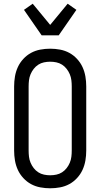

<svg xmlns="http://www.w3.org/2000/svg" viewBox="-20 -1005 540 1033"><path d="M250 8Q223 8 196.5 3Q170 -2 147 -14.5Q124 -27 105.5 -47Q87 -67 76 -91Q65 -115 60.5 -141.5Q56 -168 56 -195V-540Q56 -567 60.5 -593.5Q65 -620 76 -644Q87 -668 105.5 -688Q124 -708 147 -720.5Q170 -733 196.5 -738Q223 -743 250 -743Q277 -743 303.5 -738Q330 -733 353 -720.5Q376 -708 394.5 -688Q413 -668 424 -644Q435 -620 439.5 -593.5Q444 -567 444 -540V-195Q444 -168 439.5 -141.5Q435 -115 424 -91Q413 -67 394.5 -47Q376 -27 353 -14.5Q330 -2 303.5 3Q277 8 250 8ZM250 -62Q267 -62 283.5 -65.5Q300 -69 314 -78Q328 -87 338.5 -100.5Q349 -114 355.5 -129.5Q362 -145 364 -161.5Q366 -178 366 -195V-540Q366 -557 364 -573.5Q362 -590 355.5 -605.5Q349 -621 338.5 -634.5Q328 -648 314 -657Q300 -666 283.5 -669.5Q267 -673 250 -673Q233 -673 216.5 -669.5Q200 -666 186 -657Q172 -648 161.5 -634.5Q151 -621 144.5 -605.5Q138 -590 136 -573.5Q134 -557 134 -540V-195Q134 -178 136 -161.5Q138 -145 144.5 -129.5Q151 -114 161.5 -100.5Q172 -87 186 -78Q200 -69 216.5 -65.5Q233 -62 250 -62ZM204 -815 109 -952 156 -985 250 -871 344 -985 391 -952 296 -815Z"/></svg>

Font: Moesevka
Style: Regular
Weight: 400
Monospace: yes
Designer: Belleve Invis
Foundry: Belleve Invis
Version: Version 32.5.0; ttfautohint (v1.8.4)